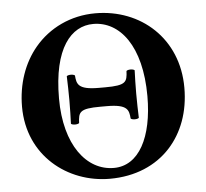

<svg xmlns="http://www.w3.org/2000/svg" viewBox="-49 -710 829 772"><g transform="rotate(-5 365.0 -324.0)"><path d="M694 -329C694 -528 546 -658 363 -658C263 -658 176 -615 118 -546C66 -484 37 -401 37 -309C37 -111 194 10 364 10C467 10 551 -27 608 -89C663 -149 694 -231 694 -329ZM351 -616C458 -616 543 -511 543 -308C543 -142 485 -32 384 -32C274 -32 188 -141 188 -329C188 -533 262 -616 351 -616ZM351 -358C266 -358 263 -382 260 -416C254 -422 233 -422 227 -416C228 -381 229 -356 229 -318C229 -281 228 -254 227 -224C233 -218 254 -218 260 -224C262 -268 266 -282 351 -282H377C462 -282 465 -258 468 -224C474 -218 495 -218 501 -224C500 -259 499 -284 499 -322C499 -359 500 -386 501 -416C495 -422 474 -422 468 -416C466 -372 462 -358 377 -358Z"/></g></svg>

Font: Libertinus Serif
Style: Bold
Weight: 700
Designer: Philipp H. Poll, Khaled Hosny
Foundry: Caleb Maclennan
Version: Version 7.050;RELEASE